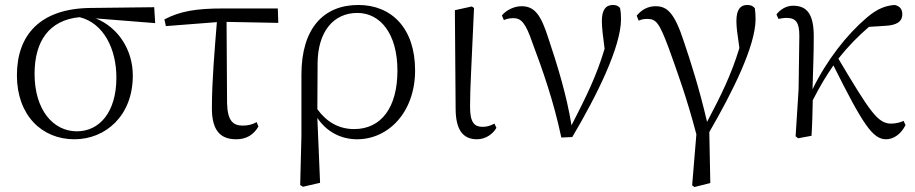

<svg xmlns="http://www.w3.org/2000/svg" viewBox="-20 -546 3680 772"><path d="M279 14C404 14 514 -80 514 -242C514 -346 455 -436 365 -472L604 -453L600 -517L344 -514C143 -512 48 -407 48 -243C48 -84 147 14 279 14ZM300 -477C397 -453 448 -349 448 -234C448 -95 380 -18 289 -18C194 -18 119 -104 119 -249C119 -380 177 -465 300 -477Z M930 14C972 14 1000 -5 1019 -37L1012 -55C996 -46 979 -41 956 -41C918 -41 895 -59 893 -130L891 -458L1099 -454L1097 -512H877C768 -512 704 -501 641 -468L647 -441L852 -457C843 -344 832 -221 832 -111C832 -20 867 14 930 14Z M1187 198 1198 205 1267 189 1256 -72C1293 -16 1351 14 1416 14C1541 14 1649 -94 1649 -263C1649 -434 1553 -526 1421 -526C1281 -526 1192 -432 1192 -246V0ZM1256 -107 1257 -292C1258 -418 1320 -494 1417 -494C1508 -494 1578 -412 1578 -262C1578 -114 1513 -27 1404 -27C1341 -27 1292 -57 1256 -107Z M1898 14C1935 14 1964 -10 1976 -32L1968 -49C1954 -42 1941 -36 1921 -36C1889 -36 1870 -51 1870 -116C1870 -195 1876 -282 1886 -514L1877 -520L1809 -505L1812 -110C1812 -19 1845 14 1898 14Z M2237 7 2281 5C2380 -162 2477 -358 2477 -469C2477 -486 2476 -499 2473 -514C2466 -522 2458 -526 2444 -526C2415 -526 2400 -505 2400 -462C2400 -436 2404 -401 2411 -350C2377 -236 2336 -156 2278 -42C2258 -166 2220 -287 2185 -392C2155 -486 2130 -521 2077 -521C2049 -521 2017 -507 1998 -484L2006 -465C2016 -470 2029 -473 2045 -473C2076 -473 2094 -452 2120 -376C2161 -267 2206 -140 2237 7Z M2763 199 2772 206 2836 190 2832 -15C2926 -177 3018 -362 3018 -469C3018 -486 3017 -499 3015 -513C3007 -522 3000 -526 2984 -526C2957 -526 2941 -507 2941 -462C2941 -437 2944 -414 2953 -353C2920 -245 2881 -166 2823 -56C2791 -193 2757 -298 2731 -375C2692 -496 2662 -521 2616 -521C2584 -521 2559 -506 2540 -483L2548 -463C2559 -468 2570 -470 2582 -470C2619 -470 2631 -453 2668 -355C2700 -266 2741 -155 2780 -6Z M3543 14C3573 14 3603 -7 3621 -43L3613 -60C3601 -54 3582 -49 3563 -49C3509 -49 3478 -97 3351 -310C3392 -362 3432 -402 3474 -438L3537 -442C3584 -444 3608 -458 3608 -489C3608 -513 3594 -522 3578 -526C3546 -524 3510 -514 3465 -475C3385 -407 3304 -304 3247 -187C3249 -257 3252 -330 3252 -395C3253 -489 3225 -523 3169 -523C3139 -523 3116 -506 3102 -488L3110 -470C3120 -472 3131 -474 3142 -474C3180 -474 3194 -456 3194 -402L3191 -187L3179 2L3189 10L3243 0C3246 -48 3247 -95 3248 -143C3280 -205 3299 -236 3331 -283C3450 -45 3489 14 3543 14Z"/></svg>

Font: Noto Serif TC Light
Style: Regular
Weight: 300
Designer: Ryoko NISHIZUKA 西塚涼子 (kana & ideographs); Frank Grießhammer (Latin, Greek & Cyrillic); Wenlong ZHANG 张文龙 (bopomofo); San
Foundry: Adobe
Version: Version 2.001;hotconv 1.1.0;makeotfexe 2.6.0